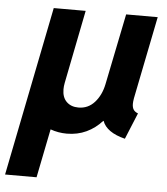

<svg xmlns="http://www.w3.org/2000/svg" viewBox="-87 -570 715 822"><g transform="rotate(5 270.5 -159.0)"><path d="M110.8 -522.9H248L185.5 -208Q182.6 -193.4 182.6 -180.2Q182.6 -145.5 201.9 -126.7Q221.2 -107.9 252.9 -107.9Q294.4 -107.9 322.3 -138.9Q350.1 -169.9 359.9 -217.8L421.9 -522.9H557.6L486.3 -167.5Q483.9 -152.8 483.9 -144Q483.9 -128.4 490 -119.1Q496.1 -109.9 509.3 -105L462.9 7.8Q422.9 -2 398.4 -19.3Q374 -36.6 365.7 -60.1H363.8Q335 -27.8 296.9 -10Q258.8 7.8 212.9 7.8Q176.3 7.8 142.6 -4.4L100.6 205.1H-34.7Z"/></g></svg>

Font: Reddit Sans Fudge
Style: Bold
Weight: 700
Italic angle: -11.25°
Designer: Stephen Hutchings
Version: Version 1.013